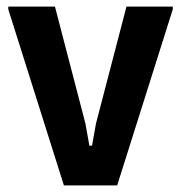

<svg xmlns="http://www.w3.org/2000/svg" viewBox="-20 -560 548 580"><path d="M5 -532V-540H146L238 -187L250 -120H258L270 -187L362 -540H502V-532L334 0H173Z"/></svg>

Font: Encode Sans Compressed
Style: Bold
Weight: 700
Designer: Pablo Impallari, Andres Torresi
Foundry: Pablo Impallari, Andres Torresi
Version: Version 1.000; ttfautohint (v1.00) -l 8 -r 50 -G 200 -x 14 -